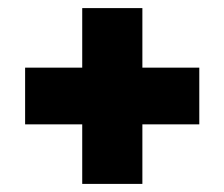

<svg xmlns="http://www.w3.org/2000/svg" viewBox="-20 -546 554 474"><path d="M331.5 -526V-92H183V-526ZM472 -239H42V-379H472Z"/></svg>

Font: Anek Kannada Medium ExtraBold
Style: Regular
Weight: 800
Version: Version 1.003